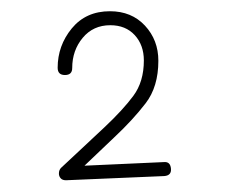

<svg xmlns="http://www.w3.org/2000/svg" viewBox="-20 -753 395 335"><path d="M93.3 -622.1Q80.6 -622.1 80.6 -634.8Q80.6 -673.3 105.2 -703.4Q129.9 -733.4 171.9 -733.4Q209.5 -733.4 232.9 -708.3Q256.3 -683.1 256.3 -647Q256.3 -601.6 234.1 -572.8Q211.9 -543.9 179.7 -513.7L127.4 -463.9L266.1 -470.2Q277.3 -471.2 278.3 -458.5Q279.3 -446.8 266.6 -445.8L95.2 -438.5Q89.4 -438.5 86.4 -441.4Q82.5 -445.3 82.8 -450.9Q83 -456.5 86.4 -460L161.6 -530.3Q194.3 -561 212.6 -585.7Q231 -610.4 231 -647.5Q231 -674.3 215.1 -691.7Q199.2 -709 172.4 -709Q142.6 -709 124.3 -687Q106 -665 106 -634.3Q106 -622.1 93.3 -622.1Z"/></svg>

Font: Mikhak-FD ExtraLight
Style: Regular
Weight: 200
Designer: Amin Abedi
Version: Version 3.2